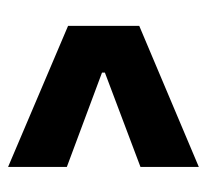

<svg xmlns="http://www.w3.org/2000/svg" viewBox="-38 -562 501 464"><g transform="rotate(90 212.0 -329.5)"><path d="M383 -99 42 -244V-416L383 -560V-419L155 -333V-326L383 -241Z"/></g></svg>

Font: Bricolage Grotesque 72pt SemiCondensed
Style: Bold
Weight: 700
Width: 4
Designer: Mathieu Triay
Foundry: Atelier Triay
Version: Version 1.001;gftools[0.9.33.dev8+g029e19f]